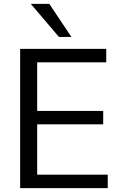

<svg xmlns="http://www.w3.org/2000/svg" viewBox="-20 -971 627 991"><path d="M84 -718.8H528.3V-649.4H171.9V-398.4H512.7V-329.1H171.9V-69.3H536.1V0H84ZM138.7 -951.2H234.4L348.6 -780.3H284.2Z"/></svg>

Font: Min Sans
Style: Regular
Weight: 400
Designer: Jinseong-Kim, NotoSansCJK, Nunito
Foundry: Jinseong-Kim
Version: Version 1.400;Glyphs 3.1.2 (3151)